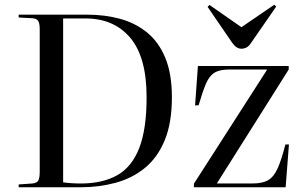

<svg xmlns="http://www.w3.org/2000/svg" viewBox="-20 -792 1277 812"><path d="M59 0V-12L117 -16Q136 -18 142 -28.5Q148 -39 148 -67V-668Q148 -693 141.5 -703.5Q135 -714 115 -715L59 -718V-730H349Q423 -730 487.5 -712.5Q552 -695 601.5 -655Q651 -615 679 -547.5Q707 -480 707 -381Q707 -272 676.5 -198.5Q646 -125 592.5 -81.5Q539 -38 469 -19Q399 0 321 0ZM322 -16Q413 -16 475 -50.5Q537 -85 568.5 -165Q600 -245 600 -381Q600 -550 531 -632Q462 -714 341 -714H247V-21Q258 -19 278.5 -17.5Q299 -16 322 -16ZM800 0V-15L1110 -498H949Q909 -498 887 -484.5Q865 -471 851 -438Q837 -405 820 -347L805 -346L817 -513H1201V-498L897 -16H1047Q1090 -16 1114 -30Q1138 -44 1154 -79.5Q1170 -115 1187 -181H1202L1188 0ZM1001 -586Q991 -586 981.5 -591.5Q972 -597 960 -614L858 -763L866 -771L1001 -677L1140 -772L1148 -764L1040 -608Q1032 -596 1022 -591Q1012 -586 1001 -586Z"/></svg>

Font: Literata 72pt
Style: Regular
Weight: 400
Designer: Latin by Veronika Burian and Jose Scaglione. Greek by Irene Vlachou. Cyrillic by Vera Evstafieva.
Foundry: TypeTogether
Version: Version 3.002